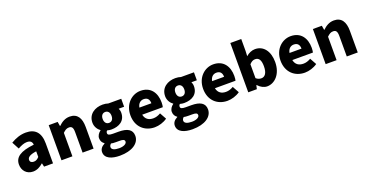

<svg xmlns="http://www.w3.org/2000/svg" viewBox="-36 -1741 5616 2923"><g transform="rotate(-20 2772.0 -280.0)"><path d="M216 14C279 14 332 -15 379 -57H383L396 0H541V-323C541 -501 458 -583 311 -583C222 -583 141 -553 66 -508L128 -391C185 -423 232 -441 277 -441C335 -441 359 -414 363 -368C141 -344 47 -279 47 -159C47 -64 111 14 216 14ZM277 -124C240 -124 216 -140 216 -173C216 -213 252 -245 363 -260V-169C337 -141 313 -124 277 -124Z M678 0H855V-380C890 -413 914 -431 954 -431C999 -431 1020 -408 1020 -330V0H1198V-352C1198 -494 1145 -583 1021 -583C944 -583 886 -544 839 -498H835L823 -569H678Z M1540 239C1738 239 1862 154 1862 34C1862 -69 1783 -112 1643 -112H1553C1492 -112 1469 -124 1469 -150C1469 -169 1474 -178 1487 -190C1512 -183 1535 -180 1554 -180C1680 -180 1781 -238 1781 -371C1781 -398 1774 -424 1765 -440H1853V-569H1644C1618 -578 1587 -583 1554 -583C1431 -583 1316 -515 1316 -376C1316 -310 1353 -257 1393 -229V-225C1356 -199 1330 -159 1330 -119C1330 -71 1352 -41 1382 -21V-16C1329 11 1301 49 1301 96C1301 198 1409 239 1540 239ZM1554 -287C1513 -287 1482 -317 1482 -376C1482 -434 1513 -464 1554 -464C1596 -464 1626 -434 1626 -376C1626 -317 1596 -287 1554 -287ZM1568 128C1495 128 1447 108 1447 68C1447 49 1456 33 1474 17C1492 22 1514 24 1555 24H1609C1662 24 1692 31 1692 65C1692 101 1641 128 1568 128Z M2187 14C2254 14 2332 -9 2391 -51L2332 -158C2291 -134 2253 -122 2212 -122C2140 -122 2086 -154 2070 -232H2404C2408 -245 2412 -277 2412 -308C2412 -464 2332 -583 2168 -583C2030 -583 1898 -469 1898 -284C1898 -96 2024 14 2187 14ZM2067 -348C2079 -416 2122 -447 2171 -447C2236 -447 2261 -405 2261 -348Z M2718 239C2916 239 3040 154 3040 34C3040 -69 2961 -112 2821 -112H2731C2670 -112 2647 -124 2647 -150C2647 -169 2652 -178 2665 -190C2690 -183 2713 -180 2732 -180C2858 -180 2959 -238 2959 -371C2959 -398 2952 -424 2943 -440H3031V-569H2822C2796 -578 2765 -583 2732 -583C2609 -583 2494 -515 2494 -376C2494 -310 2531 -257 2571 -229V-225C2534 -199 2508 -159 2508 -119C2508 -71 2530 -41 2560 -21V-16C2507 11 2479 49 2479 96C2479 198 2587 239 2718 239ZM2732 -287C2691 -287 2660 -317 2660 -376C2660 -434 2691 -464 2732 -464C2774 -464 2804 -434 2804 -376C2804 -317 2774 -287 2732 -287ZM2746 128C2673 128 2625 108 2625 68C2625 49 2634 33 2652 17C2670 22 2692 24 2733 24H2787C2840 24 2870 31 2870 65C2870 101 2819 128 2746 128Z M3365 14C3432 14 3510 -9 3569 -51L3510 -158C3469 -134 3431 -122 3390 -122C3318 -122 3264 -154 3248 -232H3582C3586 -245 3590 -277 3590 -308C3590 -464 3510 -583 3346 -583C3208 -583 3076 -469 3076 -284C3076 -96 3202 14 3365 14ZM3245 -348C3257 -416 3300 -447 3349 -447C3414 -447 3439 -405 3439 -348Z M4008 14C4130 14 4247 -98 4247 -295C4247 -469 4160 -583 4024 -583C3972 -583 3919 -560 3877 -522L3881 -607V-799H3704V0H3843L3857 -61H3861C3906 -11 3958 14 4008 14ZM3966 -132C3939 -132 3909 -140 3881 -165V-390C3912 -423 3939 -438 3972 -438C4035 -438 4064 -391 4064 -291C4064 -177 4020 -132 3966 -132Z M4619 14C4686 14 4764 -9 4823 -51L4764 -158C4723 -134 4685 -122 4644 -122C4572 -122 4518 -154 4502 -232H4836C4840 -245 4844 -277 4844 -308C4844 -464 4764 -583 4600 -583C4462 -583 4330 -469 4330 -284C4330 -96 4456 14 4619 14ZM4499 -348C4511 -416 4554 -447 4603 -447C4668 -447 4693 -405 4693 -348Z M4958 0H5135V-380C5170 -413 5194 -431 5234 -431C5279 -431 5300 -408 5300 -330V0H5478V-352C5478 -494 5425 -583 5301 -583C5224 -583 5166 -544 5119 -498H5115L5103 -569H4958Z"/></g></svg>

Font: Noto Sans CJK JP Black
Style: Regular
Weight: 900
Designer: Ryoko NISHIZUKA (kana & ideographs); Paul D. Hunt (Latin, Greek & Cyrillic); Wenlong ZHANG (bopomofo); Sandoll Communica
Foundry: Adobe Systems Incorporated
Version: Version 1.004;PS 1.004;hotconv 1.0.82;makeotf.lib2.5.63406